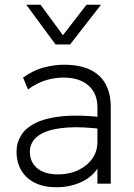

<svg xmlns="http://www.w3.org/2000/svg" viewBox="-20 -772 564 807"><path d="M216.5 15Q164 15 126.5 -3.8Q89 -22.5 69.2 -56.2Q49.5 -90 49.5 -135Q49.5 -172 68.8 -203.2Q88 -234.5 130.5 -255.5Q173 -276.5 242.5 -283.5Q312 -290.5 412.5 -279L415.5 -229Q327 -240 267.2 -236.2Q207.5 -232.5 172 -218.2Q136.5 -204 121 -182.2Q105.5 -160.5 105.5 -135Q105.5 -90 137 -64.5Q168.5 -39 224.5 -39Q271.5 -39 308.8 -56.8Q346 -74.5 367.8 -105.2Q389.5 -136 389.5 -175V-322Q389.5 -360.5 372.5 -388.2Q355.5 -416 323.8 -431Q292 -446 247.5 -446Q209.5 -446 172 -434.5Q134.5 -423 97.5 -396L77 -446Q120 -477 164.5 -488.5Q209 -500 248.5 -500Q314 -500 357.8 -479.5Q401.5 -459 423.5 -419.2Q445.5 -379.5 445.5 -322V0H389.5V-63Q363.5 -25 317.5 -5Q271.5 15 216.5 15ZM213.5 -585 90.5 -752H150.5L244.5 -624L343.5 -752H404.5L274.5 -585Z"/></svg>

Font: Geologica Cursive Thin
Style: Regular
Weight: 250
Designer: Sindre Bremnes, Frode Helland
Foundry: Monokrom Skriftforlag AS
Version: Version 1.010;gftools[0.9.28]